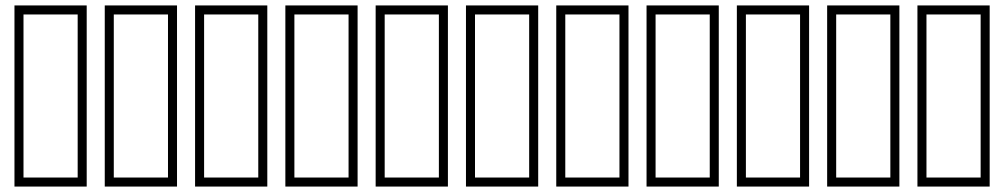

<svg xmlns="http://www.w3.org/2000/svg" viewBox="-20 -686 3692 706"><path d="M33.2 0V-666H298.8V0ZM66.4 -33.2H265.6V-632.8H66.4Z M365.2 0V-666H630.9V0ZM398.4 -33.2H597.7V-632.8H398.4Z M697.3 0V-666H962.9V0ZM730.5 -33.2H929.7V-632.8H730.5Z M1029.3 0V-666H1294.9V0ZM1062.5 -33.2H1261.7V-632.8H1062.5Z M1361.3 0V-666H1627V0ZM1394.5 -33.2H1593.8V-632.8H1394.5Z M1693.4 0V-666H1959V0ZM1726.6 -33.2H1925.8V-632.8H1726.6Z M2025.4 0V-666H2291V0ZM2058.6 -33.2H2257.8V-632.8H2058.6Z M2357.4 0V-666H2623V0ZM2390.6 -33.2H2589.8V-632.8H2390.6Z M2689.5 0V-666H2955.1V0ZM2722.7 -33.2H2921.9V-632.8H2722.7Z M3021.5 0V-666H3287.1V0ZM3054.7 -33.2H3253.9V-632.8H3054.7Z M3353.5 0V-666H3619.1V0ZM3386.7 -33.2H3585.9V-632.8H3386.7Z"/></svg>

Font: Crimson Text
Style: Bold
Weight: 700
Designer: Sebastian Kosch
Foundry: Sebastian Kosch
Version: Version 1.100